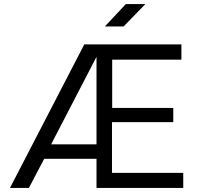

<svg xmlns="http://www.w3.org/2000/svg" viewBox="-20 -923 979 943"><path d="M831 -323H530V-74H880V0H454V-143H197L122 0H29L394 -705H871V-630H531V-393H831ZM454 -214V-644L231 -214ZM587 -793H495L598 -903H694Z"/></svg>

Font: Metropolitano
Style: Regular
Weight: 400
Designer: Fonts by Alex Slobzheninov & Chris M. Simpson / Changes by Cristiano Sobral
Foundry: Fonts by Alex Slobzheninov & Chris M. Simpson / Changes by Cristiano Sobral
Version: Version 1.00;August 30, 2020;FontCreator 13.0.0.2681 64-bit